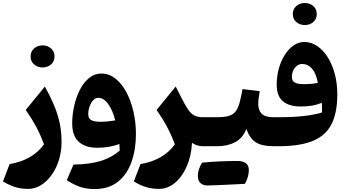

<svg xmlns="http://www.w3.org/2000/svg" viewBox="-20 -987 2332 1296"><path d="M395.5 -28.8Q395.5 35.6 377.7 92.8Q359.9 149.9 328.6 193.8Q297.4 237.8 256.6 262.9Q215.8 288.1 169.9 288.1Q123.5 288.1 85 276.6Q46.4 265.1 0 237.8L44.9 120.6Q200.2 94.2 276.9 -12.7Q254.4 -74.2 224.9 -129.9Q195.3 -185.5 153.8 -245.1L282.7 -402.8Q323.7 -328.6 348.6 -267.1Q373.5 -205.6 384.5 -148.2Q395.5 -90.8 395.5 -28.8ZM186.5 -606Q186.5 -639.6 210.2 -660.2Q233.9 -680.7 267.1 -680.7Q300.8 -680.7 324.5 -660.2Q348.1 -639.6 348.1 -606Q348.1 -572.3 324.5 -552Q300.8 -531.7 267.1 -531.7Q233.9 -531.7 210.2 -552Q186.5 -572.3 186.5 -606Z M617.7 289.1Q570.3 289.1 528.8 277.1Q487.3 265.1 430.7 229.5L476.1 124Q585.4 122.1 659.2 99.6Q732.9 77.1 787.6 30.3Q787.6 19 787.1 8.1Q786.6 -2.9 785.6 -15.1Q755.9 -3.4 718 3.4Q680.2 10.3 636.7 10.3Q555.2 10.3 511.2 -30.3Q467.3 -70.8 467.3 -153.8Q467.3 -211.9 480.5 -271.2Q493.7 -330.6 519 -380.4Q544.4 -430.2 581.1 -460.4Q617.7 -490.7 664.6 -490.7Q715.3 -490.7 757.8 -457.8Q800.3 -424.8 831.5 -367.4Q862.8 -310.1 880.1 -236.3Q897.5 -162.6 897.5 -81.5Q897.5 21 867.9 105.2Q838.4 189.5 776.6 239.3Q714.8 289.1 617.7 289.1ZM757.8 -174.3Q740.7 -242.7 710.4 -284.7Q680.2 -326.7 643.1 -326.7Q624 -326.7 608.6 -309.6Q593.3 -292.5 584.5 -267.3Q575.7 -242.2 575.7 -217.3Q575.7 -185.5 597.4 -175.3Q619.1 -165 657.2 -165Q681.6 -165 708.5 -167.7Q735.4 -170.4 757.8 -174.3Z M1166 -402.8 1198.7 -338.9Q1227.5 -280.8 1248.3 -249.8Q1269 -218.8 1292.2 -207.3Q1315.4 -195.8 1349.6 -195.8H1350.1V0H1349.6Q1327.6 0 1310.3 -5.9Q1293 -11.7 1275.9 -22.9Q1271.5 65.9 1240.5 136.2Q1209.5 206.5 1160.6 247.3Q1111.8 288.1 1053.2 288.1Q1008.8 288.1 970.2 277.3Q931.6 266.6 883.3 237.8L928.2 120.6Q1083.5 94.2 1160.2 -12.7Q1137.7 -73.7 1108.4 -129.2Q1079.1 -184.6 1037.1 -245.1Z M1343.3 110.8Q1462.4 99.6 1582 99.6Q1659.7 99.6 1659.7 161.1Q1659.7 205.6 1633.3 253.9Q1612.3 254.9 1586.7 256.3Q1561 257.8 1524.7 259.3Q1488.3 260.7 1445.3 262.9Q1402.3 265.1 1377 265.1Q1351.6 265.1 1333.5 249Q1315.4 232.9 1315.4 197Q1315.4 161.1 1343.3 110.8ZM1350.1 0Q1339.4 0 1334 -8.1Q1328.6 -16.1 1328.6 -38.6V-157.2Q1328.6 -179.7 1334 -187.7Q1339.4 -195.8 1350.1 -195.8H1446.3Q1495.1 -195.8 1524.4 -204.6Q1553.7 -213.4 1570.3 -234.6Q1586.9 -255.9 1596.9 -292.7Q1606.9 -329.6 1617.2 -385.7L1733.4 -371.6Q1729 -347.7 1726.1 -325.4Q1723.1 -303.2 1723.1 -284.7Q1723.1 -244.6 1745.6 -220.2Q1768.1 -195.8 1827.1 -195.8H1827.6V0H1827.1Q1748 0 1706.5 -26.6Q1665 -53.2 1643.1 -116.7Q1617.7 -53.2 1565.9 -26.6Q1514.2 0 1446.8 0Z M2256.8 -350.6Q2256.8 -224.6 2217 -147.5Q2177.2 -70.3 2090.1 -35.2Q2002.9 0 1860.4 0H1827.6Q1806.2 0 1806.2 -38.6V-157.2Q1806.2 -195.8 1827.6 -195.8H1859.9Q1961.4 -195.8 2033.9 -204.3Q2106.4 -212.9 2153.8 -228Q2153.8 -242.2 2153.6 -260Q2153.3 -277.8 2152.3 -293Q2093.3 -268.1 2011.7 -268.1Q1847.7 -268.1 1847.7 -413.6Q1847.7 -472.7 1862.3 -524.9Q1877 -577.1 1902.8 -617.4Q1928.7 -657.7 1962.2 -680.7Q1995.6 -703.6 2033.7 -703.6Q2080.1 -703.6 2120.6 -676.5Q2161.1 -649.4 2191.7 -601.3Q2222.2 -553.2 2239.5 -489Q2256.8 -424.8 2256.8 -350.6ZM2125.5 -427.7Q2113.3 -493.2 2085.7 -524.2Q2058.1 -555.2 2019 -555.2Q1990.7 -555.2 1970.5 -529.5Q1950.2 -503.9 1950.2 -467.8Q1950.2 -441.9 1969.2 -430.4Q1988.3 -418.9 2031.2 -418.9Q2055.7 -418.9 2081.1 -421.1Q2106.4 -423.3 2125.5 -427.7ZM1956.5 -892.1Q1956.5 -925.8 1980.2 -946.3Q2003.9 -966.8 2037.1 -966.8Q2070.8 -966.8 2094.5 -946.3Q2118.2 -925.8 2118.2 -892.1Q2118.2 -858.4 2094.5 -838.1Q2070.8 -817.9 2037.1 -817.9Q2003.9 -817.9 1980.2 -838.1Q1956.5 -858.4 1956.5 -892.1Z"/></svg>

Font: Pinar-DS4-FD ExtraBold
Style: Regular
Weight: 800
Designer: Amin Abedi
Version: Version 3.000